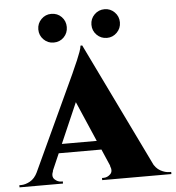

<svg xmlns="http://www.w3.org/2000/svg" viewBox="-90 -842 819 893"><g transform="rotate(-5 319.5 -395.5)"><path d="M313 -632 617 -5H419L241 -417ZM127 -63Q116 -37 130 -23.5Q144 -10 161 -10H168V0H-35V-10Q-35 -10 -31 -10Q-27 -10 -27 -10Q-7 -10 15 -22Q37 -34 51 -63ZM313 -632 314 -495 100 -3H23L256 -505Q259 -513 266.5 -529Q274 -545 282.5 -565Q291 -585 297.5 -603Q304 -621 305 -632ZM391 -184V-142H138V-184ZM393 -63H588Q602 -34 624 -22Q646 -10 666 -10Q666 -10 670 -10Q674 -10 674 -10V0H351V-10H359Q376 -10 390 -23.5Q404 -37 393 -63ZM182 -657Q155 -657 135.5 -676.5Q116 -696 116 -724Q116 -752 135.5 -771.5Q155 -791 182 -791Q211 -791 230 -771.5Q249 -752 249 -724Q249 -696 230 -676.5Q211 -657 182 -657ZM431 -657Q403 -657 383.5 -676.5Q364 -696 364 -724Q364 -752 383.5 -771.5Q403 -791 431 -791Q458 -791 477.5 -771.5Q497 -752 497 -724Q497 -696 477.5 -676.5Q458 -657 431 -657Z"/></g></svg>

Font: Cinzel ExtraBold
Style: Regular
Weight: 800
Designer: Natanael Gama
Version: Version 2.000